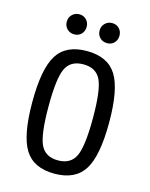

<svg xmlns="http://www.w3.org/2000/svg" viewBox="-108 -766 659 845"><g transform="rotate(15 221.0 -343.0)"><path d="M47.2 -269.8Q47.2 -118.2 87.2 -54.1Q127.2 10 222.2 10Q317.2 10 357.3 -54.1Q397.4 -118.2 397.4 -269.8Q397.4 -421.4 357.3 -485Q317.2 -548.6 222.2 -548.6Q127.2 -548.6 87.2 -485Q47.2 -421.4 47.2 -269.8ZM121.2 -270.5Q121.2 -397.4 142.6 -442.7Q164 -488 222.2 -488Q280.4 -488 301.9 -442.7Q323.4 -397.4 323.4 -270.5Q323.4 -142.6 301.9 -96.6Q280.4 -50.6 222.2 -50.6Q164 -50.6 142.6 -96.6Q121.2 -142.6 121.2 -270.5ZM148 -604.8Q167.4 -604.8 180.1 -617.7Q192.8 -630.6 192.8 -650.9Q192.8 -670 180.1 -683.1Q167.4 -696.2 148 -696.2Q128.5 -696.2 115.4 -683.1Q102.2 -670.1 102.2 -650.8Q102.2 -630.6 115.4 -617.7Q128.5 -604.8 148 -604.8ZM297.6 -604.8Q317 -604.8 329.7 -617.7Q342.4 -630.6 342.4 -650.9Q342.4 -670 329.7 -683.1Q317 -696.2 297.6 -696.2Q278.1 -696.2 265 -683.1Q251.8 -670.1 251.8 -650.8Q251.8 -630.6 265 -617.7Q278.1 -604.8 297.6 -604.8Z"/></g></svg>

Font: Secuela Light
Style: Regular
Weight: 300
Designer: Fernando Haro
Foundry: deFharo
Version: Version 1.708